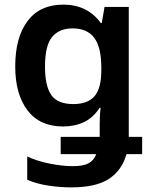

<svg xmlns="http://www.w3.org/2000/svg" viewBox="-20 -572 640 832"><path d="M288 240Q241 240 190.5 232.5Q140 225 98 207V106Q143 127 197.5 137.5Q252 148 295 148Q341 148 364 135.5Q387 123 397 96H243V21H412V-35Q412 -51 413 -70.5Q414 -90 416 -105H412Q384 -62 344 -43Q304 -24 253 -24Q152 -24 99 -94Q46 -164 46 -284Q46 -410 99.5 -481Q153 -552 254 -552Q359 -552 417 -472H421L433 -542H538V21H596V96H528Q509 165 453 202.5Q397 240 288 240ZM298 -121Q359 -121 389 -154.5Q419 -188 419 -267V-280Q419 -367 388.5 -408Q358 -449 294 -449Q237 -449 206 -412Q175 -375 175 -283Q175 -200 202 -160.5Q229 -121 298 -121Z"/></svg>

Font: Noto Sans Mono SemiBold
Style: Regular
Weight: 600
Designer: Monotype Design Team
Foundry: Monotype Imaging Inc.
Version: Version 2.014; ttfautohint (v1.8.4.7-5d5b)